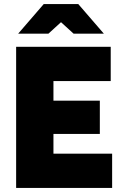

<svg xmlns="http://www.w3.org/2000/svg" viewBox="-20 -932 626 952"><path d="M60 0V-700H529V-530H245V-433H475V-268H245V-170H536V0ZM345 -765 198 -899V-912H368L495 -765ZM70 -765 197 -912H367V-899L220 -765Z"/></svg>

Font: Figtree Black
Style: Regular
Weight: 900
Designer: Erik Kennedy
Foundry: Erik Kennedy
Version: Version 2.001;gftools[0.9.30]